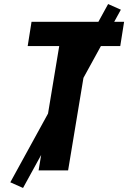

<svg xmlns="http://www.w3.org/2000/svg" viewBox="-20 -843 640 950"><path d="M171 0 273 -615H117L136 -735H594L575 -615H419L317 0ZM94 87 31 59 515 -823 578 -795Z"/></svg>

Font: Iosevka Heavy Extended Oblique
Style: Regular
Weight: 900
Width: 7
Italic angle: -9°
Monospace: yes
Designer: Belleve Invis
Foundry: Belleve Invis
Version: Version 32.5.0; ttfautohint (v1.8.4)